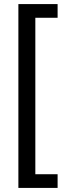

<svg xmlns="http://www.w3.org/2000/svg" viewBox="-20 -820 320 940"><path d="M262 -800V-733H153V33H262V100H70V-800Z"/></svg>

Font: Pathway Extreme Condensed
Style: Regular
Weight: 400
Width: 3
Version: Version 1.001;gftools[0.9.26]